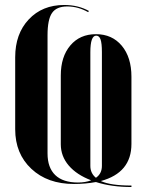

<svg xmlns="http://www.w3.org/2000/svg" viewBox="-20 -729 589 771"><path d="M170.9 -587.9V-112.8Q170.9 -55.7 201.9 -25.9Q232.9 3.9 293 3.9Q323.2 3.9 346.2 -4.9Q288.1 -26.9 256.1 -64.2Q224.1 -101.6 224.1 -149.9V-425.8Q224.1 -501.5 262.5 -546.6Q300.8 -591.8 365.2 -591.8Q430.2 -591.8 469 -545.4Q507.8 -499 507.8 -420.9V-150.9Q507.8 -35.2 384.8 -2Q424.3 16.1 507.8 16.1V22Q427.7 22 365.2 2Q323.7 9.8 276.9 9.8Q170.9 9.8 106 -51Q41 -111.8 41 -210V-499Q41 -593.3 95.5 -651.1Q149.9 -709 237.8 -709Q293.9 -709 336.9 -685.1L334 -680.2Q293.5 -703.1 250 -703.1Q207 -703.1 189 -677Q170.9 -650.9 170.9 -587.9ZM365.2 -15.1Q389.2 -31.7 389.2 -63V-520Q389.2 -555.2 383.8 -570.6Q378.4 -585.9 366.2 -585.9Q342.8 -585.9 342.8 -519V-63Q342.8 -33.2 365.2 -15.1Z"/></svg>

Font: Moniqa Black Display
Style: Regular
Weight: 900
Designer: Rajesh Rajput
Foundry: Rajesh Rajput
Version: Version 1.000